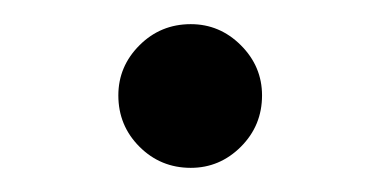

<svg xmlns="http://www.w3.org/2000/svg" viewBox="-20 -406 315 159"><path d="M78 -327Q78 -351 95.5 -368.5Q113 -386 138 -386Q162 -386 179.5 -368.5Q197 -351 197 -327Q197 -302 179.5 -284.5Q162 -267 138 -267Q113 -267 95.5 -284.5Q78 -302 78 -327Z"/></svg>

Font: Bellota
Style: Regular
Weight: 400
Designer: Kemie Guaida
Foundry: Kemie Guaida
Version: Version 4.001